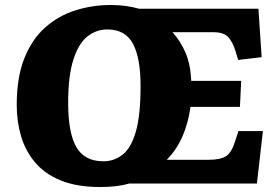

<svg xmlns="http://www.w3.org/2000/svg" viewBox="-20 -735 1106 769"><path d="M47 -315Q47 -425 77.5 -501.5Q108 -578 161 -625Q214 -672 282 -693.5Q350 -715 424 -715Q485 -715 537 -700H1015L1028 -506L934 -495L923 -531Q912 -567 894 -586.5Q876 -606 835 -606H671Q704 -569 723.5 -523Q743 -477 746 -411H946L941 -307H743Q734 -242 711 -189Q688 -136 648 -95H816Q862 -95 884.5 -109Q907 -123 921 -167L935 -210H1033L1009 0H498Q474 7 446 10.5Q418 14 381 14Q288 14 224 -12Q160 -38 121 -84Q82 -130 64.5 -189Q47 -248 47 -315ZM253 -323Q253 -202 286 -145.5Q319 -89 394 -89Q437 -89 471 -115.5Q505 -142 524 -207.5Q543 -273 543 -390Q543 -503 512.5 -560Q482 -617 410 -617Q365 -617 329.5 -588.5Q294 -560 273.5 -495Q253 -430 253 -323Z"/></svg>

Font: Literata 12pt ExtraBold
Style: Italic
Weight: 800
Italic angle: -2°
Designer: Latin by Veronika Burian and Jose Scaglione. Greek by Irene Vlachou. Cyrillic by Vera Evstafieva
Foundry: TypeTogether
Version: Version 3.002